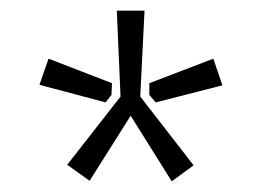

<svg xmlns="http://www.w3.org/2000/svg" viewBox="-20 -711 490 360"><path d="M243 -530 343 -401 302 -371 225 -494 148 -372 106 -402 206 -530 199 -691H251ZM190 -555 189 -533 178 -519 54 -552 71 -601ZM397 -551 272 -519 260 -533V-555L380 -601Z"/></svg>

Font: Exo 2
Style: Regular
Weight: 400
Designer: Natanael Gama
Version: Version 1.001;PS 001.001;hotconv 1.0.70;makeotf.lib2.5.58329